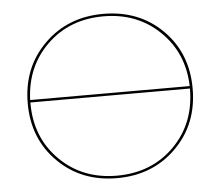

<svg xmlns="http://www.w3.org/2000/svg" viewBox="-49 -718 894 778"><g transform="rotate(-5 397.5 -329.0)"><path d="M62 -328Q62 -473 157.5 -568Q253 -663 398 -663Q543 -663 638 -569Q733 -475 733 -330Q733 -185 637.5 -90Q542 5 397 5Q252 5 157 -89.5Q62 -184 62 -328ZM398 -653Q260 -653 169 -565Q78 -477 73 -341H722Q718 -476 626.5 -564.5Q535 -653 398 -653ZM397 -5Q538 -5 630 -97Q722 -189 722 -330V-331H73V-328Q73 -188 165 -96.5Q257 -5 397 -5Z"/></g></svg>

Font: EauTest Hairline
Style: Regular
Weight: 250
Designer: Christian Thalmann (Catharsis Fonts)
Version: Version 0.001;PS 000.001;hotconv 1.0.88;makeotf.lib2.5.64775